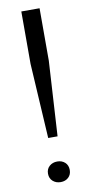

<svg xmlns="http://www.w3.org/2000/svg" viewBox="-85 -765 384 808"><g transform="rotate(-10 106.5 -361.0)"><path d="M87 -185 68 -505V-729H146V-505L127 -185ZM107 7Q87 7 73.5 -5Q60 -17 60 -37Q60 -57 73.5 -69Q87 -81 107 -81Q127 -81 140 -69Q153 -57 153 -37Q153 -17 140 -5Q127 7 107 7Z"/></g></svg>

Font: Mona Sans SemiCondensed
Style: Regular
Weight: 400
Width: 4
Designer: Deni Anggara
Foundry: GitHub
Version: Version 2.000